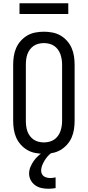

<svg xmlns="http://www.w3.org/2000/svg" viewBox="-20 -938 540 1181"><path d="M250 8Q224 8 197.5 3Q171 -2 148.5 -15Q126 -28 108 -48Q90 -68 79.5 -92Q69 -116 65 -142.5Q61 -169 61 -195V-540Q61 -566 65 -592.5Q69 -619 79.5 -643Q90 -667 108 -687Q126 -707 148.5 -720Q171 -733 197.5 -738Q224 -743 250 -743Q276 -743 302.5 -738Q329 -733 351.5 -720Q374 -707 392 -687Q410 -667 420.5 -643Q431 -619 435 -592.5Q439 -566 439 -540V-195Q439 -169 435 -142.5Q431 -116 420.5 -92Q410 -68 392 -48Q374 -28 351.5 -15Q329 -2 302.5 3Q276 8 250 8ZM250 -62Q266 -62 282.5 -66Q299 -70 312.5 -79Q326 -88 336 -101.5Q346 -115 351.5 -130.5Q357 -146 359.5 -162.5Q362 -179 362 -195V-540Q362 -556 359.5 -572.5Q357 -589 351.5 -604.5Q346 -620 336 -633.5Q326 -647 312.5 -656Q299 -665 282.5 -669Q266 -673 250 -673Q234 -673 217.5 -669Q201 -665 187.5 -656Q174 -647 164 -633.5Q154 -620 148.5 -604.5Q143 -589 141 -572.5Q139 -556 139 -540V-195Q139 -179 141 -162.5Q143 -146 148.5 -130.5Q154 -115 164 -101.5Q174 -88 187.5 -79Q201 -70 217.5 -66Q234 -62 250 -62ZM277 223Q256 223 235 218.5Q214 214 196.5 201.5Q179 189 169 170Q159 151 159 130Q159 108 167.5 88Q176 68 188.5 50.5Q201 33 217.5 18.5Q234 4 252 -7L254 -8H300V0Q286 9 274.5 22Q263 35 254.5 49Q246 63 239.5 79Q233 95 233 112Q233 122 237.5 131.5Q242 141 250 146.5Q258 152 268.5 154.5Q279 157 289 157Q297 157 305.5 156Q314 155 322 153V219Q311 221 299.5 222Q288 223 277 223ZM400 -852H100V-918H400Z"/></svg>

Font: Iosevka Curly Slab
Style: Regular
Weight: 400
Monospace: yes
Designer: Belleve Invis
Foundry: Belleve Invis
Version: Version 22.1.2; ttfautohint (v1.8.4)